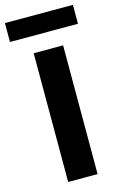

<svg xmlns="http://www.w3.org/2000/svg" viewBox="-156 -915 615 971"><g transform="rotate(-15 152.0 -429.5)"><path d="M330 -760H-26V-859H330ZM229 0H75V-674H229Z"/></g></svg>

Font: Hind Vadodara
Style: Bold
Weight: 700
Designer: Hitesh Malaviya
Foundry: Indian Type Foundry
Version: Version 0.702;PS 1.0;hotconv 1.0.81;makeotf.lib2.5.63406